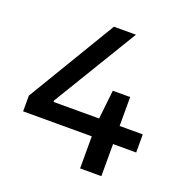

<svg xmlns="http://www.w3.org/2000/svg" viewBox="-130 -848 934 967"><g transform="rotate(20 337.0 -364.5)"><path d="M34 -172V-256L318 -729H436L162 -277V-269H640V-172ZM402 0V-233L423 -424H516V0Z"/></g></svg>

Font: Hubot Sans Medium
Style: Regular
Weight: 500
Designer: Deni Anggara
Foundry: GitHub, Inc., Subsidiary of Microsoft Corporation
Version: Version 2.000